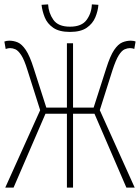

<svg xmlns="http://www.w3.org/2000/svg" viewBox="-20 -858 640 878"><path d="M4 0 169 -366H286V-660H314V-366H431L596 0H558L412 -338H314V0H286V-338H188L42 0ZM165 -350 106 -536Q91 -585 77 -606Q63 -627 50.5 -632.5Q38 -638 26 -638Q22 -638 16.5 -637Q11 -636 6 -634L0 -668Q5 -670 10.5 -671Q16 -672 22 -672Q43 -672 61.5 -664Q80 -656 98 -629.5Q116 -603 134 -546L195 -356ZM435 -350 405 -356 466 -546Q484 -603 502 -629.5Q520 -656 539 -664Q558 -672 578 -672Q584 -672 590 -671Q596 -670 600 -668L594 -634Q590 -636 584.5 -637Q579 -638 574 -638Q563 -638 550 -632.5Q537 -627 523.5 -606Q510 -585 494 -536ZM300 -712Q251 -712 223.5 -731Q196 -750 184.5 -779Q173 -808 170 -836L200 -838Q202 -799 224 -767.5Q246 -736 300 -736Q354 -736 376.5 -767.5Q399 -799 400 -838L430 -836Q428 -808 416 -779Q404 -750 376.5 -731Q349 -712 300 -712Z"/></svg>

Font: Source Code Pro ExtraLight
Style: Regular
Weight: 200
Monospace: yes
Designer: Paul D. Hunt, Teo Tuominen
Foundry: Adobe
Version: Version 1.026;hotconv 1.1.0;makeotfexe 2.6.0